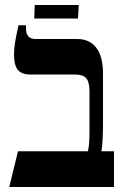

<svg xmlns="http://www.w3.org/2000/svg" viewBox="-20 -748 500 768"><path d="M17 0 52 -143H332Q335 -159 336.5 -176.5Q338 -194 338 -233V-381Q338 -420 325 -435Q312 -450 280 -450H101Q66 -450 51 -469Q36 -488 36 -530Q36 -553 40.5 -580Q45 -607 54 -647H84V-633Q84 -592 123 -592H288Q339 -592 365.5 -556.5Q392 -521 392 -454V-254Q392 -223 390.5 -193.5Q389 -164 386 -143H436V0ZM117 -674 119 -728H295L292 -674Z"/></svg>

Font: Noto Serif Hebrew Condensed
Style: Bold
Weight: 700
Width: 3
Designer: Monotype Design Team
Foundry: Monotype Imaging Inc.
Version: Version 2.004; ttfautohint (v1.8.4.7-5d5b)